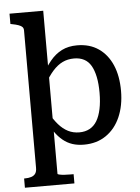

<svg xmlns="http://www.w3.org/2000/svg" viewBox="-63 -807 786 1078"><g transform="rotate(-5 330.0 -267.5)"><path d="M312 223H33V171H37Q58 171 73.5 166Q89 161 97 149.5Q105 138 105 117V-657Q105 -670 98 -677Q91 -684 77 -689Q63 -694 42 -698L32 -700V-758H222V161Q222 164 233.5 166.5Q245 169 261.5 170Q278 171 293 171H312ZM385 11Q349 11 320 1.5Q291 -8 266.5 -28Q242 -48 221.5 -77.5Q201 -107 182 -146L201 -187Q224 -145 248.5 -117Q273 -89 301.5 -74.5Q330 -60 365 -60Q398 -60 423 -73.5Q448 -87 464 -113.5Q480 -140 488.5 -180Q497 -220 497 -272Q497 -323 489 -361.5Q481 -400 466 -425.5Q451 -451 427 -463.5Q403 -476 371 -476Q335 -476 306 -462Q277 -448 251 -419Q225 -390 200 -345L184 -386Q212 -439 241.5 -475Q271 -511 308 -529.5Q345 -548 394 -548Q465 -548 515 -513.5Q565 -479 591.5 -417.5Q618 -356 618 -272Q618 -189 590 -125Q562 -61 509.5 -25Q457 11 385 11Z"/></g></svg>

Font: Roboto Serif SemiCondensed Medium
Style: Regular
Weight: 500
Width: 4
Designer: Greg Gazdowicz
Foundry: Commercial Type
Version: Version 1.007